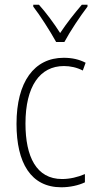

<svg xmlns="http://www.w3.org/2000/svg" viewBox="-20 -784 406 814"><path d="M218 -606H253C277 -651 319 -714 351 -756V-764H327C292 -723 263 -686 235 -644C209 -685 174 -732 145 -764H121V-756C149 -720 192 -653 218 -606ZM240 10C276 10 313 2 340 -11V-46C310 -33 276 -25 243 -25C134 -25 88 -120 88 -260C88 -418 149 -504 251 -504C278 -504 306 -498 331 -485L343 -518C316 -532 286 -539 250 -539C125 -539 50 -437 50 -259C50 -93 111 10 240 10Z"/></svg>

Font: Noto Sans Thai Looped Condensed ExtraLight
Style: Regular
Weight: 200
Width: 3
Designer: Sasikarn Vongin, Ben Mitchell
Foundry: The Fontpad Ltd
Version: Version 1.001